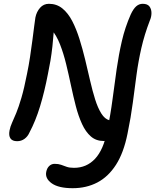

<svg xmlns="http://www.w3.org/2000/svg" viewBox="-20 -730 816 1009"><path d="M525 11Q485 11 457.5 -13Q430 -37 411 -78.5Q392 -120 378.5 -172Q365 -224 353 -281Q341 -338 327.5 -393.5Q314 -449 295.5 -496.5Q277 -544 249 -577L264 -580Q260 -528 255.5 -487Q251 -446 245 -410.5Q239 -375 232 -342Q214 -248 190.5 -171Q167 -94 135 -34Q126 -13 109 -0.5Q92 12 70 12Q45 12 35 -2.5Q25 -17 30 -44Q34 -65 43.5 -85.5Q53 -106 65.5 -136.5Q78 -167 92.5 -216Q107 -265 122 -342Q131 -385 138 -431.5Q145 -478 150.5 -520.5Q156 -563 160 -594.5Q164 -626 166 -638Q172 -668 190.5 -689Q209 -710 237 -710Q278 -710 308 -685.5Q338 -661 359.5 -619.5Q381 -578 397.5 -525.5Q414 -473 427.5 -417Q441 -361 453.5 -306.5Q466 -252 480 -207.5Q494 -163 512.5 -133.5Q531 -104 555 -98Q576 -90 585 -78Q594 -66 589 -46Q585 -22 569 -5.5Q553 11 525 11ZM362 259Q288 259 252 233.5Q216 208 223 173Q227 153 239 142Q251 131 267 131Q287 131 301 136Q315 141 330 146.5Q345 152 369 152Q435 152 479.5 104.5Q524 57 543 -41Q561 -128 571.5 -209Q582 -290 593 -366.5Q604 -443 620.5 -514.5Q637 -586 667 -654Q681 -684 696 -697Q711 -710 730 -710Q755 -710 765.5 -696Q776 -682 776 -661.5Q776 -641 767 -621Q739 -548 723 -478Q707 -408 697.5 -337.5Q688 -267 678 -190.5Q668 -114 650 -27Q630 73 589.5 136Q549 199 491.5 229Q434 259 362 259Z"/></svg>

Font: Shantell Sans Medium
Style: Italic
Weight: 500
Italic angle: -11°
Designer: Stephen Nixon, Anya Danilova, Shantell Martin
Foundry: Arrow Type
Version: Version 1.011;[c5ecc13dd]